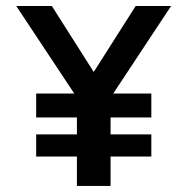

<svg xmlns="http://www.w3.org/2000/svg" viewBox="-20 -615 620 635"><path d="M545.9 -595.2H428.7L290 -377L151.4 -595.2H33.7L225.6 -305.7H99.6V-226.6H234.4V-170.4H99.6V-97.2H234.4V0H345.7V-97.2H480.5V-170.4H345.7V-226.6H480.5V-305.7H354.5Z"/></svg>

Font: Now ExtraBold
Style: Regular
Weight: 800
Designer: Alfredo Marco Pradil
Foundry: Alfredo Marco Pradil
Version: Version 1.200;hotconv 1.0.109;makeotfexe 2.5.65596